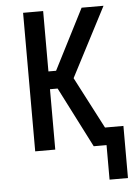

<svg xmlns="http://www.w3.org/2000/svg" viewBox="-57 -714 664 925"><g transform="rotate(-5 275.0 -251.5)"><path d="M524 167H435V0H373L224 -292H187V0H90V-670H187V-378H224L373 -670H479L305 -335L435 -85H524Z"/></g></svg>

Font: Lode Dark
Style: Bold
Weight: 700
Monospace: yes
Designer: Belleve Invis
Foundry: Belleve Invis
Version: Version 29.2.0; ttfautohint (v1.8.3)